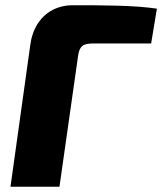

<svg xmlns="http://www.w3.org/2000/svg" viewBox="-20 -713 619 733"><path d="M257 -693C174 -693 109 -638 96 -544L20 0H207L278 -499C283 -537 297 -547 335 -547H557L579 -680C493 -693 366 -693 257 -693Z"/></svg>

Font: Exo 2 Extra Bold
Style: Italic
Weight: 800
Italic angle: -8°
Designer: Natanael Gama
Version: Version 1.001;PS 001.001;hotconv 1.0.88;makeotf.lib2.5.64775